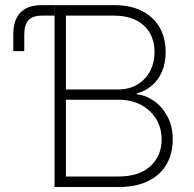

<svg xmlns="http://www.w3.org/2000/svg" viewBox="-20 -748 777 768"><path d="M33.2 -543.5V-611.3Q33.2 -668.5 62 -698Q90.8 -727.5 146.5 -727.5H197.8V-685.5H147.9Q111.3 -685.5 94.2 -667.5Q77.1 -649.4 77.1 -610.8V-543.5ZM198.2 0V-727.5H435.5Q502 -727.5 548.1 -704.1Q594.2 -680.7 618.4 -638.4Q642.6 -596.2 642.6 -540Q642.6 -496.1 628.2 -462.2Q613.8 -428.2 587.6 -405.8Q561.5 -383.3 527.3 -374.5V-370.6Q563.5 -367.2 596.4 -344Q629.4 -320.8 650.1 -281.7Q670.9 -242.7 670.9 -190.4Q670.9 -134.3 646.5 -91.3Q622.1 -48.3 573.7 -24.2Q525.4 0 454.1 0ZM243.7 -42H453.6Q536.6 -42 581.5 -83.3Q626.5 -124.5 626.5 -190.4Q626.5 -236.3 604.5 -272.2Q582.5 -308.1 543.9 -328.6Q505.4 -349.1 455.1 -349.1H243.7ZM243.7 -390.1H450.7Q497.1 -390.1 530 -410.2Q563 -430.2 580.6 -464.1Q598.1 -498 598.1 -539.6Q598.1 -606.9 555.2 -646.2Q512.2 -685.5 435.1 -685.5H243.7Z"/></svg>

Font: Inter 17pt ExtraLight
Style: Regular
Weight: 250
Version: Version 4.001;git-66647c0bb